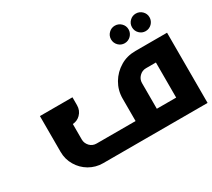

<svg xmlns="http://www.w3.org/2000/svg" viewBox="-126 -881 1225 1108"><g transform="rotate(-30 487.0 -327.0)"><path d="M732.4 -653.8C716.3 -653.8 702.6 -647.9 691.4 -636.7C680.2 -625.5 674.3 -611.8 674.3 -595.7C674.3 -579.6 680.2 -565.4 691.4 -554.2C702.6 -543 716.3 -537.1 732.4 -537.1C764.6 -537.1 791 -563.5 791 -595.7C791 -611.8 785.2 -625.5 773.9 -636.7C762.7 -647.9 748.5 -653.8 732.4 -653.8ZM872.1 -653.8C856 -653.8 842.3 -647.9 831.1 -636.7C819.8 -625.5 814 -611.8 814 -595.7C814 -579.6 819.8 -565.4 831.1 -554.2C842.3 -543 856 -537.1 872.1 -537.1C904.3 -537.1 930.7 -563.5 930.7 -595.7C930.7 -611.8 924.8 -625.5 913.6 -636.7C902.3 -647.9 888.2 -653.8 872.1 -653.8ZM703.1 -288.6C703.1 -305.7 709.5 -320.3 721.7 -332.5C733.9 -344.7 748.5 -351.1 765.6 -351.1H832V-117.2H703.1ZM561.5 -117.2H301.8C284.7 -117.2 270 -123 257.8 -135.3C245.6 -148.4 239.3 -163.1 239.3 -179.7V-283.2C259.8 -284.7 276.9 -292.5 290.5 -306.2C306.6 -322.3 314.5 -341.8 314.5 -365.7V-418H97.7V-179.7C97.7 -146.5 106 -116.2 122.1 -89.4C138.2 -62 159.7 -40.5 187 -24.4C214.8 -8.3 245.1 0 277.3 0H973.6V-467.8H762.7C725.1 -467.8 691.4 -459 661.6 -440.9C631.3 -422.9 606.9 -398.4 588.9 -368.2C570.8 -337.4 561.5 -303.7 561.5 -267.1Z"/></g></svg>

Font: Ya Modern Pro
Style: Bold
Weight: 700
Designer: Yahyaalaswadi
Foundry: Yahyaalaswadi
Version: Version 1.000;September 23, 2024;FontCreator 15.0.0.2974 64-